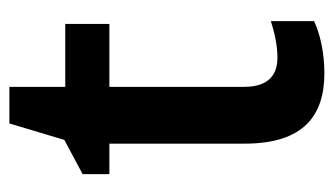

<svg xmlns="http://www.w3.org/2000/svg" viewBox="-171 -530 711 409"><g transform="rotate(-90 184.5 -325.5)"><path d="M266 -90C226 -90 204 -113 204 -161V-448H338V-542H204V-661H126L91 -544L18 -505V-448H83V-160C83 -34 143 10 233 10C276 10 317 1 344 -12V-104C319 -96 292 -90 266 -90Z"/></g></svg>

Font: Noto Sans Kannada SemiCondensed SemiBold
Style: Regular
Weight: 600
Width: 4
Designer: Jelle Bosma - Monotype Design Team
Foundry: Monotype Imaging Inc.
Version: Version 2.005